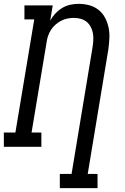

<svg xmlns="http://www.w3.org/2000/svg" viewBox="-30 -763 650 998"><path d="M281 215V141H342L451 -517Q454 -536 455 -554Q456 -572 453 -589.5Q450 -607 442 -622.5Q434 -638 421 -649Q408 -660 390.5 -665Q373 -670 354 -670Q337 -670 320 -666.5Q303 -663 287.5 -655Q272 -647 258 -634.5Q244 -622 234.5 -607Q225 -592 219.5 -575.5Q214 -559 212 -542L134 -74H185V0H-10V-74H50L148 -662H97V-735H244L231 -656Q242 -676 258 -693Q274 -710 294 -722Q314 -734 336 -738.5Q358 -743 379 -743Q408 -743 435 -735.5Q462 -728 483 -711Q504 -694 516.5 -670Q529 -646 534.5 -619Q540 -592 538.5 -563Q537 -534 533 -505L426 141H477V215Z"/></svg>

Font: Iosevka Etoile Oblique
Style: Regular
Weight: 400
Italic angle: -9°
Designer: Belleve Invis
Foundry: Belleve Invis
Version: Version 15.5.2; ttfautohint (v1.8.4)